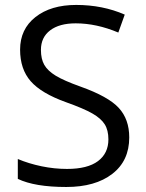

<svg xmlns="http://www.w3.org/2000/svg" viewBox="-20 -744 589 774"><path d="M501 -189.9Q501 -95.7 432.6 -43Q364.3 9.8 247.1 9.8Q120.1 9.8 51.8 -22.9V-103Q95.7 -84.5 147.5 -73.7Q199.2 -63 250 -63Q333 -63 375 -94.5Q417 -126 417 -182.1Q417 -219.2 402.1 -242.9Q387.2 -266.6 352.3 -286.6Q317.4 -306.6 246.1 -332Q146.5 -367.7 103.8 -416.5Q61 -465.3 61 -543.9Q61 -626.5 123 -675.3Q185.1 -724.1 287.1 -724.1Q393.6 -724.1 482.9 -685.1L457 -612.8Q368.7 -649.9 285.2 -649.9Q219.2 -649.9 182.1 -621.6Q145 -593.3 145 -543Q145 -505.9 158.7 -482.2Q172.4 -458.5 204.8 -438.7Q237.3 -418.9 304.2 -395Q416.5 -355 458.7 -309.1Q501 -263.2 501 -189.9Z"/></svg>

Font: f02537652
Style: Regular
Weight: 400
Foundry: Ascender Corporation
Version: Version 1.10